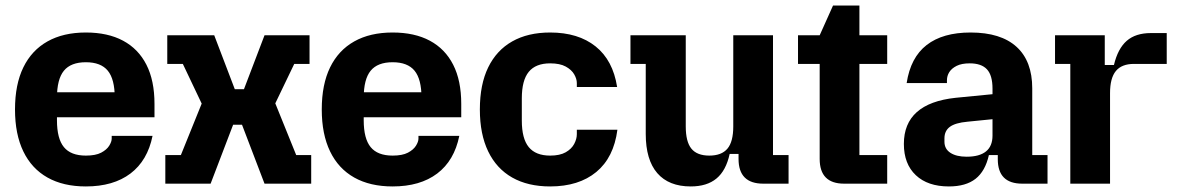

<svg xmlns="http://www.w3.org/2000/svg" viewBox="-20 -661 4243 691"><path d="M289 10Q208 10 151 -22Q94 -54 64 -116Q34 -178 34 -267Q34 -357 64 -418.5Q94 -480 151 -512Q208 -544 289 -544Q368 -544 423 -514.5Q478 -485 507 -428Q536 -371 536 -287V-239H125V-329H488L393 -275V-309Q393 -376 368 -406.5Q343 -437 289 -437Q235 -437 210 -406.5Q185 -376 185 -309V-228Q185 -162 210 -131.5Q235 -101 289 -101Q324 -101 344 -111.5Q364 -122 373 -136.5Q382 -151 382 -162V-172H529Q511 -83 449.5 -36.5Q388 10 289 10Z M575 0V-103H631L724 -333V-250L638 -431H582V-534H751L825 -340H858L932 -534H1094V-431H1039L952 -250L953 -333L1046 -103H1100V0H932L851 -212H819L738 0Z M1393 10Q1312 10 1255 -22Q1198 -54 1168 -116Q1138 -178 1138 -267Q1138 -357 1168 -418.5Q1198 -480 1255 -512Q1312 -544 1393 -544Q1472 -544 1527 -514.5Q1582 -485 1611 -428Q1640 -371 1640 -287V-239H1229V-329H1592L1497 -275V-309Q1497 -376 1472 -406.5Q1447 -437 1393 -437Q1339 -437 1314 -406.5Q1289 -376 1289 -309V-228Q1289 -162 1314 -131.5Q1339 -101 1393 -101Q1428 -101 1448 -111.5Q1468 -122 1477 -136.5Q1486 -151 1486 -162V-172H1633Q1615 -83 1553.5 -36.5Q1492 10 1393 10Z M1960 10Q1880 10 1823.5 -22Q1767 -54 1737 -116Q1707 -178 1707 -267Q1707 -357 1737 -418.5Q1767 -480 1823.5 -512Q1880 -544 1960 -544Q2061 -544 2123.5 -494Q2186 -444 2201 -348H2056V-362Q2056 -377 2046.5 -393.5Q2037 -410 2016 -421.5Q1995 -433 1960 -433Q1908 -433 1883 -402.5Q1858 -372 1858 -307V-227Q1858 -162 1883 -131.5Q1908 -101 1960 -101Q1995 -101 2016 -113Q2037 -125 2046.5 -143Q2056 -161 2056 -178V-194H2202Q2189 -94 2126 -42Q2063 10 1960 10Z M2466 10Q2387 10 2345.5 -37.9Q2304 -85.9 2304 -179V-431H2249V-534H2448V-206Q2448 -150.9 2468.3 -126Q2488.6 -101 2532.8 -101Q2577 -101 2598 -126Q2619 -150.9 2619 -206V-534H2762V-103H2818V0H2727Q2638 0 2638 -89V-107H2606Q2593 -47 2558.5 -18.5Q2524 10 2466 10Z M3018 0Q2930 0 2930 -89V-534L2978 -641H3073V-103H3173V0ZM2852 -431V-534H3173V-431Z M3395 10Q3319 10 3276 -30.5Q3233 -71 3233 -143Q3233 -216 3279.5 -257.5Q3326 -299 3419 -309L3552 -322V-232L3462 -223Q3418 -219 3398.5 -204.5Q3379 -190 3379 -163V-151Q3379 -125 3400.5 -111Q3422 -97 3459 -97Q3505 -97 3528.5 -116Q3552 -135 3552 -173V-245V-261V-342Q3552 -390 3532 -411.5Q3512 -433 3470 -433Q3441 -433 3423 -424Q3405 -415 3396.5 -401.5Q3388 -388 3388 -372V-362H3243Q3257 -454 3315 -499Q3373 -544 3473 -544Q3582 -544 3638.5 -492.5Q3695 -441 3695 -343V-103H3750V0H3659Q3571 0 3571 -88V-103H3539Q3526 -45 3491 -17.5Q3456 10 3395 10Z M3832 0V-431H3777V-534H3956V-427H3989Q4003 -486 4035 -514Q4067 -542 4122 -542H4179V-431H4061Q4017 -431 3996 -405.5Q3975 -380 3975 -326V0Z"/></svg>

Font: Mozilla Headline ExtraLight
Style: Regular
Weight: 200
Designer: Studio DRAMA
Foundry: Studio DRAMA
Version: Version 1.000